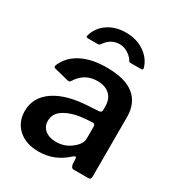

<svg xmlns="http://www.w3.org/2000/svg" viewBox="-179 -861 915 987"><g transform="rotate(30 279.0 -367.5)"><path d="M196 10C258.7 10 313.3 -11.7 360 -55C366.7 -60.3 371 -63 373 -63C377 -63 379.3 -60 380 -54L381 -24C382.3 -16 384.3 -10 387 -6C389.7 -2 394 0 400 0H485C491.7 0 496.2 -1.5 498.5 -4.5C500.8 -7.5 502 -12.7 502 -20V-372C502 -425.3 484.5 -466.7 449.5 -496C414.5 -525.3 359.7 -540 285 -540C227.7 -540 179.2 -530.2 139.5 -510.5C99.8 -490.8 71.3 -462.3 54 -425C51.3 -419.7 50 -415.3 50 -412C50 -407.3 52.7 -404.3 58 -403L142 -382C144 -381.3 146.7 -381 150 -381C152.7 -381 154.8 -381.8 156.5 -383.5C158.2 -385.2 160 -387.3 162 -390C189.3 -434 228.3 -456 279 -456C309.7 -456 333.8 -447.8 351.5 -431.5C369.2 -415.2 378 -392.3 378 -363V-340C378 -331.3 372.7 -326.3 362 -325L312 -322C223.3 -318.7 154.3 -300.7 105 -268C55.7 -235.3 31 -191.3 31 -136C31 -92.7 45.8 -57.5 75.5 -30.5C105.2 -3.5 145.3 10 196 10ZM374.5 -255C376.8 -252.3 378 -248 378 -242V-171C378 -150.3 365.3 -130 340 -110C314 -88.7 283.7 -78 249 -78C221.7 -78 199.8 -84.7 183.5 -98C167.2 -111.3 159 -129.3 159 -152C159 -182.7 174.5 -206.8 205.5 -224.5C236.5 -242.2 275.3 -252.7 322 -256L363 -259C368.3 -259 372.2 -257.7 374.5 -255ZM380 -621H439C447 -621 451 -623.7 451 -629L450 -635C440 -667.7 419.8 -694.2 389.5 -714.5C359.2 -734.8 323.3 -745 282 -745C240.7 -745 205.2 -735 175.5 -715C145.8 -695 126 -667.7 116 -633C114.7 -630.3 114.7 -627.7 116 -625C117.3 -622.3 120 -621 124 -621H182C186.7 -621 190.2 -621.7 192.5 -623C194.8 -624.3 197.7 -627.3 201 -632C222.3 -662 249.3 -677 282 -677C299.3 -677 315.5 -672.5 330.5 -663.5C345.5 -654.5 357 -643.7 365 -631C367 -627 369.2 -624.3 371.5 -623C373.8 -621.7 376.7 -621 380 -621Z"/></g></svg>

Font: Libre Franklin SemiBold
Style: Regular
Weight: 600
Designer: Pablo Impallari, Rodrigo Fuenzalida
Foundry: Impallari Type
Version: Version 1.002; ttfautohint (v1.5)